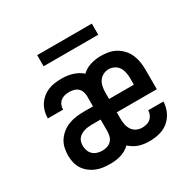

<svg xmlns="http://www.w3.org/2000/svg" viewBox="-155 -872 1061 1047"><g transform="rotate(-30 375.0 -348.5)"><path d="M251 8Q229 8 207 5Q185 2 164.5 -6.5Q144 -15 126.5 -29Q109 -43 97 -61.5Q85 -80 80 -102Q75 -124 75 -146Q75 -170 80.5 -194Q86 -218 99.5 -238Q113 -258 132.5 -273Q152 -288 175 -296.5Q198 -305 222 -308Q246 -311 270 -311H327V-375Q327 -389 322 -403.5Q317 -418 306 -427.5Q295 -437 280.5 -440.5Q266 -444 252 -444Q238 -444 224 -440.5Q210 -437 199 -428Q188 -419 182.5 -406Q177 -393 177 -379V-377H81V-381Q81 -402 87 -423Q93 -444 104.5 -461.5Q116 -479 132.5 -492.5Q149 -506 168.5 -514Q188 -522 209.5 -525Q231 -528 252 -528Q269 -528 286 -526Q303 -524 319.5 -519Q336 -514 351.5 -506Q367 -498 380 -486Q404 -509 436 -518.5Q468 -528 501 -528Q525 -528 549 -523.5Q573 -519 594 -507Q615 -495 631.5 -477Q648 -459 657.5 -437Q667 -415 671 -391Q675 -367 675 -343V-218H423V-177Q423 -159 426.5 -141Q430 -123 440 -107.5Q450 -92 467 -84Q484 -76 502 -76Q516 -76 530 -79.5Q544 -83 554.5 -92Q565 -101 571 -114.5Q577 -128 577 -142H673Q672 -110 658.5 -80Q645 -50 621 -29.5Q597 -9 565.5 -0.5Q534 8 502 8Q485 8 468.5 6Q452 4 436 -1Q420 -6 405.5 -15Q391 -24 378 -35Q366 -23 351 -14.5Q336 -6 319.5 -1Q303 4 286 6Q269 8 251 8ZM423 -302H579V-343Q579 -361 575.5 -379Q572 -397 562.5 -412Q553 -427 536 -435.5Q519 -444 501 -444Q483 -444 466.5 -435.5Q450 -427 440 -412Q430 -397 426.5 -379Q423 -361 423 -343ZM252 -76Q267 -76 282.5 -81Q298 -86 308.5 -97.5Q319 -109 323 -124.5Q327 -140 327 -156V-228H270Q258 -228 246.5 -226.5Q235 -225 223.5 -221.5Q212 -218 202 -212Q192 -206 184.5 -197Q177 -188 174 -176.5Q171 -165 171 -153Q171 -137 176.5 -121.5Q182 -106 193.5 -95.5Q205 -85 220.5 -80.5Q236 -76 252 -76ZM203 -635V-705H547V-635Z"/></g></svg>

Font: Iosevka Etoile Medium
Style: Regular
Weight: 500
Designer: Belleve Invis
Foundry: Belleve Invis
Version: Version 22.1.2; ttfautohint (v1.8.4)